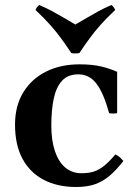

<svg xmlns="http://www.w3.org/2000/svg" viewBox="-20 -732 543 767"><path d="M284 15Q210 15 155 -13.5Q100 -42 70 -97.5Q40 -153 40 -234Q40 -309 73 -363Q106 -417 164 -446Q222 -475 298 -475Q348 -475 384 -466.5Q420 -458 448 -445V-280Q432 -277 416 -280Q394 -360 365.5 -397.5Q337 -435 293 -435Q251 -435 227.5 -409Q204 -383 194.5 -337Q185 -291 185 -230Q185 -171 199.5 -128Q214 -85 241 -62.5Q268 -40 305 -40Q335 -40 356 -47Q377 -54 397 -70.5Q417 -87 441 -115Q452 -110 459 -103.5Q466 -97 473 -89Q445 -53 418 -30Q391 -7 359.5 4Q328 15 284 15ZM425 -712Q436 -704 440 -692Q405 -659 381.5 -632.5Q358 -606 338.5 -579.5Q319 -553 297 -520Q281 -517 265 -520Q243 -553 223.5 -579.5Q204 -606 180.5 -632.5Q157 -659 122 -692Q126 -704 137 -712Q167 -699 189 -687Q211 -675 232.5 -662.5Q254 -650 281 -634Q309 -650 330 -662.5Q351 -675 373 -687Q395 -699 425 -712Z"/></svg>

Font: Poltawski Nowy
Style: Bold
Weight: 700
Designer: Adam Pótawski, Mateusz Machalski, Borys Kosmynka, Ania Wieluska
Foundry: Capitalics.wtf
Version: Version 1.001;gftools[0.9.25]